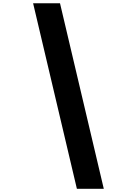

<svg xmlns="http://www.w3.org/2000/svg" viewBox="-20 -970 842 1177"><path d="M347.9 -949.8 616.2 187.2H451.3L183 -949.8Z"/></svg>

Font: Poppins Variable
Style: Regular
Weight: 100
Designer: Jonny Pinhorn
Foundry: Indian Type Foundry
Version: Version 6.000